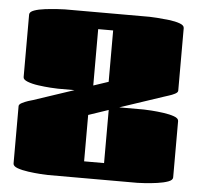

<svg xmlns="http://www.w3.org/2000/svg" viewBox="-49 -716 799 767"><g transform="rotate(5 350.0 -332.5)"><path d="M247 -347H180Q172 -347 149.5 -348.5Q127 -350 101.5 -353.5Q76 -357 58 -364Q40 -371 40 -381V-632Q40 -643 58 -649.5Q76 -656 101.5 -659Q127 -662 149.5 -663.5Q172 -665 180 -665H520Q528 -665 550.5 -663.5Q573 -662 598.5 -659Q624 -656 642 -649.5Q660 -643 660 -632V-381Q660 -374 648.5 -368Q637 -362 623.5 -358Q610 -354 605 -352L431 -294H530Q538 -294 560.5 -292.5Q583 -291 608.5 -287.5Q634 -284 652 -277.5Q670 -271 670 -260V-34Q670 -23 652 -16.5Q634 -10 608.5 -6.5Q583 -3 560.5 -1.5Q538 0 530 0H170Q162 0 139.5 -1.5Q117 -3 91.5 -6.5Q66 -10 48 -16.5Q30 -23 30 -34V-264Q30 -271 41.5 -277Q53 -283 66.5 -287.5Q80 -292 85 -293ZM320 -372 380 -392V-598H320ZM310 -67H390V-280L310 -253Z"/></g></svg>

Font: Gajraj One
Style: Regular
Weight: 400
Designer: Saurabh Sharma
Foundry: Saurabh Sharma
Version: Version 1.000